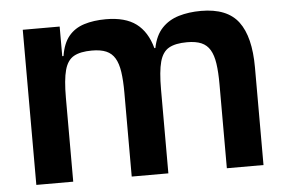

<svg xmlns="http://www.w3.org/2000/svg" viewBox="-47 -696 1126 762"><g transform="rotate(-5 516.0 -315.5)"><path d="M68 0V-618H215V-500H220Q228 -550 251.5 -578.5Q275 -607 313 -619Q351 -631 400 -631Q477 -631 520.5 -598.5Q564 -566 582 -500H586Q596 -550 623 -578.5Q650 -607 690 -619Q730 -631 779 -631Q883 -631 928 -571Q973 -511 973 -389V0H827V-334Q827 -383 822 -417Q817 -451 804.5 -472Q792 -493 770 -502.5Q748 -512 713 -512Q667 -512 641 -497.5Q615 -483 604.5 -444.5Q594 -406 594 -334V0H448V-334Q448 -383 443 -417Q438 -451 425.5 -472Q413 -493 391 -502.5Q369 -512 334 -512Q288 -512 262 -497.5Q236 -483 225.5 -444.5Q215 -406 215 -334V0Z"/></g></svg>

Font: Matangi Black
Style: Regular
Weight: 900
Designer: Prashant Pant
Foundry: The Graphic Ant
Version: Version 3.002